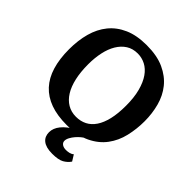

<svg xmlns="http://www.w3.org/2000/svg" viewBox="-250 -888 1256 1256"><g transform="rotate(45 378.0 -260.0)"><path d="M720 -368Q720 -439 702.5 -504.5Q685 -570 645 -620Q605 -670 539.5 -700Q474 -730 378 -730Q286 -730 221.5 -701.5Q157 -673 116 -622.5Q75 -572 56 -503Q37 -434 37 -352Q37 -263 57.5 -195Q78 -127 120 -81.5Q162 -36 225.5 -13Q289 10 376 10Q476 10 542.5 -22Q609 -54 648.5 -107Q688 -160 704 -228Q720 -296 720 -368ZM195 -371Q195 -430 206 -481Q217 -532 239.5 -569.5Q262 -607 295.5 -628.5Q329 -650 375 -650Q413 -650 447 -632.5Q481 -615 506.5 -578.5Q532 -542 547 -486Q562 -430 562 -354Q562 -281 549.5 -228Q537 -175 513.5 -140Q490 -105 456.5 -88Q423 -71 381 -71Q337 -71 302.5 -91.5Q268 -112 244 -150.5Q220 -189 207.5 -244.5Q195 -300 195 -371ZM442 210Q499 210 526.5 194.5Q554 179 571 154L545 112Q534 122 518.5 125.5Q503 129 489 129Q466 129 452.5 119Q439 109 439 93Q439 78 448.5 60.5Q458 43 471.5 27.5Q485 12 499 0.5Q513 -11 521 -14H440Q328 50 328 125Q328 144 334.5 159.5Q341 175 355 186.5Q369 198 390.5 204Q412 210 442 210Z"/></g></svg>

Font: GradeGX
Style: Regular
Weight: 100
Width: 1
Designer: Adam Twardoch
Foundry: Adam Twardoch
Version: Version 2.002; DEVELOPMENT